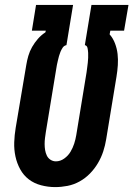

<svg xmlns="http://www.w3.org/2000/svg" viewBox="-20 -755 544 783"><path d="M205 8Q176 8 147.5 0.5Q119 -7 97.5 -23.5Q76 -40 62.5 -64.5Q49 -89 43 -117Q37 -145 38 -174.5Q39 -204 44 -234L87 -489Q90 -508 95.5 -527Q101 -546 111 -563.5Q121 -581 134.5 -596.5Q148 -612 165 -623L167 -630H110L127 -735H278L251 -571Q241 -569 235.5 -560.5Q230 -552 226.5 -543.5Q223 -535 220.5 -526Q218 -517 216 -508Q214 -499 212 -490Q210 -481 209 -472L167 -217Q165 -204 163.5 -192Q162 -180 162 -167.5Q162 -155 164 -143Q166 -131 171 -120.5Q176 -110 186 -103.5Q196 -97 208 -97Q226 -97 242 -108.5Q258 -120 267.5 -136Q277 -152 282.5 -169Q288 -186 291 -204L333 -460Q334 -469 335.5 -479Q337 -489 338 -499Q339 -509 339.5 -519Q340 -529 339.5 -539Q339 -549 337 -559Q335 -569 326 -571L353 -735H504L486 -630H430L427 -615Q441 -599 449 -578Q457 -557 459.5 -535Q462 -513 460.5 -489.5Q459 -466 455 -442L413 -187Q409 -162 401 -137.5Q393 -113 379.5 -90Q366 -67 347 -47.5Q328 -28 304.5 -15Q281 -2 255.5 3Q230 8 205 8Z"/></svg>

Font: Iosevka Curly Slab XBdObl
Style: Regular
Weight: 800
Italic angle: -9°
Monospace: yes
Designer: Belleve Invis
Foundry: Belleve Invis
Version: Version 11.1.0; ttfautohint (v1.8.3)